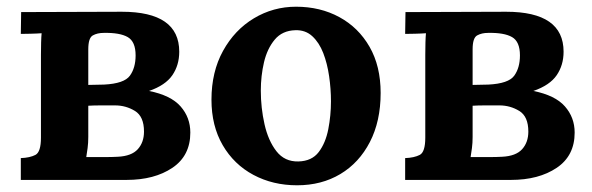

<svg xmlns="http://www.w3.org/2000/svg" viewBox="-20 -536 1764 572"><path d="M42 0V-65Q69 -66 85.5 -74.5Q102 -83 102 -126V-373Q102 -392 102.5 -409.5Q103 -427 104 -437Q92 -436 71 -435.5Q50 -435 42 -435L43 -500Q118 -500 193 -500.5Q268 -501 343 -501Q514 -501 514 -382Q514 -342 493.5 -312Q473 -282 424 -265Q489 -252 518 -219Q547 -186 547 -141Q547 -72 493.5 -36Q440 0 357 0ZM243 -283 290 -284Q350 -287 367 -310.5Q384 -334 384 -371Q384 -412 360.5 -425.5Q337 -439 289 -438Q270 -438 256.5 -430.5Q243 -423 243 -389ZM237 -68Q260 -68 287.5 -68Q315 -68 331 -69Q372 -71 390.5 -91.5Q409 -112 409 -144Q409 -189 382 -205.5Q355 -222 323 -222Q301 -222 280 -222Q259 -222 243 -221V-128Q243 -110 241 -95Q239 -80 237 -68Z M865 16Q793 16 735 -15Q677 -46 643.5 -103.5Q610 -161 610 -239Q610 -322 644.5 -384.5Q679 -447 736.5 -481.5Q794 -516 862 -516Q934 -516 991 -485Q1048 -454 1081 -396.5Q1114 -339 1114 -259Q1114 -175 1082 -113Q1050 -51 994 -17.5Q938 16 865 16ZM869 -55Q909 -56 929.5 -83Q950 -110 958 -151Q966 -192 966 -234Q966 -271 960.5 -309Q955 -347 943 -378Q931 -409 910.5 -428Q890 -447 860 -446Q821 -445 798.5 -418Q776 -391 766.5 -350.5Q757 -310 757 -266Q757 -215 768 -166Q779 -117 803.5 -85.5Q828 -54 869 -55Z M1187 0V-65Q1214 -66 1230.5 -74.5Q1247 -83 1247 -126V-373Q1247 -392 1247.5 -409.5Q1248 -427 1249 -437Q1237 -436 1216 -435.5Q1195 -435 1187 -435L1188 -500Q1263 -500 1338 -500.5Q1413 -501 1488 -501Q1659 -501 1659 -382Q1659 -342 1638.5 -312Q1618 -282 1569 -265Q1634 -252 1663 -219Q1692 -186 1692 -141Q1692 -72 1638.5 -36Q1585 0 1502 0ZM1388 -283 1435 -284Q1495 -287 1512 -310.5Q1529 -334 1529 -371Q1529 -412 1505.5 -425.5Q1482 -439 1434 -438Q1415 -438 1401.5 -430.5Q1388 -423 1388 -389ZM1382 -68Q1405 -68 1432.5 -68Q1460 -68 1476 -69Q1517 -71 1535.5 -91.5Q1554 -112 1554 -144Q1554 -189 1527 -205.5Q1500 -222 1468 -222Q1446 -222 1425 -222Q1404 -222 1388 -221V-128Q1388 -110 1386 -95Q1384 -80 1382 -68Z"/></svg>

Font: Lora
Style: Bold
Weight: 700
Designer: Olga Karpushina, Alexei Vanyashin (Cyrillic)
Foundry: Cyreal
Version: Version 3.006; ttfautohint (v1.8.4.7-5d5b);gftools[0.9.30]